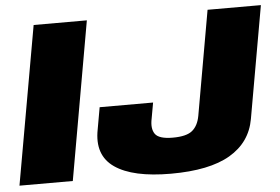

<svg xmlns="http://www.w3.org/2000/svg" viewBox="-49 -743 1190 816"><g transform="rotate(-5 546.0 -335.0)"><path d="M2.5 0H230L349 -675H122ZM648.5 5.5Q813 5.5 901.2 -46.2Q989.5 -98 1007 -196.5L1091.5 -675H864L785.5 -229.5Q778 -188 753.2 -167.2Q728.5 -146.5 669.5 -146.5Q610.5 -146.5 594.2 -169.8Q578 -193 587 -235.5L599 -302.5H371L354.5 -209.5Q333 -100.5 409.8 -47.5Q486.5 5.5 648.5 5.5Z"/></g></svg>

Font: Anybody Thin Black
Style: Italic
Weight: 900
Italic angle: -10°
Version: Version 1.113;gftools[0.9.25]